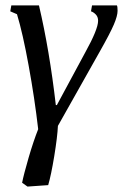

<svg xmlns="http://www.w3.org/2000/svg" viewBox="-20 -479 456 712"><path d="M18.1 -437 22 -459H124.5Q163.6 -292.5 187 -89.4H190.9L295.9 -284.2Q343.8 -370.6 343.8 -401.9Q343.8 -416.5 335.2 -425.3Q326.7 -434.1 317.4 -437L321.3 -459H413.6Q416 -454.1 416 -439Q416 -420.4 402.3 -388.2Q388.7 -356 347.7 -283.7L194.8 -12.2Q192.9 28.3 181.2 99.9Q169.4 171.4 158.7 207.5L82 212.9L62 198.7Q67.9 168.5 85.9 106.4Q104 44.4 121.6 0Q108.4 -114.3 86.4 -234.9Q64.5 -355.5 43 -426.3Z"/></svg>

Font: Liberation Serif
Style: Italic
Weight: 400
Italic angle: -16.333°
Designer: Steve Matteson
Foundry: Ascender Corporation
Version: Version 2.1.5